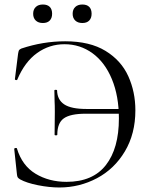

<svg xmlns="http://www.w3.org/2000/svg" viewBox="-20 -819 670 851"><path d="M69 -24Q61 -29 58.5 -33Q56 -37 55 -47L43 -159Q43 -162 48.5 -163Q54 -164 55 -161Q78 -85 137.5 -49Q197 -13 275 -13Q391 -13 449 -87Q507 -161 507 -294Q507 -393 476 -468Q445 -543 390 -583Q335 -623 266 -623Q199 -623 144.5 -584Q90 -545 57 -467Q56 -463 51 -464Q46 -465 46 -468L60 -580Q62 -592 64 -596Q66 -600 75 -604Q171 -636 269 -636Q378 -636 447.5 -593.5Q517 -551 548.5 -481.5Q580 -412 580 -330Q580 -226 533.5 -148Q487 -70 409.5 -29Q332 12 243 12Q199 12 148.5 2Q98 -8 69 -24ZM223 -323Q223 -354 222 -369L221 -418Q221 -421 227 -421Q233 -421 233 -418Q234 -377 264.5 -356.5Q295 -336 363 -336H546V-315H360Q292 -315 263 -294.5Q234 -274 234 -222Q234 -219 228 -219Q222 -219 222 -222ZM127 -758Q127 -777 138.5 -788Q150 -799 170 -799Q190 -799 200.5 -788.5Q211 -778 211 -758Q211 -739 200.5 -728Q190 -717 170 -717Q150 -717 138.5 -728Q127 -739 127 -758ZM302 -758Q302 -777 313.5 -788Q325 -799 345 -799Q365 -799 375.5 -788.5Q386 -778 386 -758Q386 -739 375.5 -728Q365 -717 345 -717Q325 -717 313.5 -728Q302 -739 302 -758Z"/></svg>

Font: Cormorant SC
Style: Regular
Weight: 400
Designer: Christian Thalmann (Catharsis Fonts)
Foundry: Catharsis Fonts
Version: Version 4.000